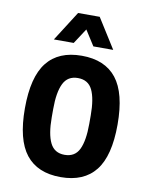

<svg xmlns="http://www.w3.org/2000/svg" viewBox="-83 -784 667 857"><g transform="rotate(10 250.5 -355.5)"><path d="M251 12Q146 12 93.5 -54.5Q41 -121 41 -263Q41 -405 93.5 -471.5Q146 -538 251 -538Q356 -538 408.5 -471.5Q461 -405 461 -263Q461 -121 408.5 -54.5Q356 12 251 12ZM251 -89Q298 -89 317 -128.5Q336 -168 336 -244V-282Q336 -358 317 -397.5Q298 -437 251 -437Q205 -437 185.5 -397.5Q166 -358 166 -282V-244Q166 -168 185.5 -128.5Q205 -89 251 -89ZM115 -588 201 -723H299L384 -588H294L250 -657L205 -588Z"/></g></svg>

Font: Archivo Narrow
Style: Bold
Weight: 700
Designer: Hector Gatti
Foundry: Omnibus-Type
Version: Version 3.002